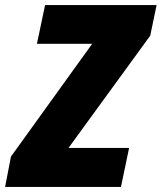

<svg xmlns="http://www.w3.org/2000/svg" viewBox="-62 -734 635 754"><path d="M-42 0H413L445 -153H207L528 -594L553 -714H115L83 -562H300L-19 -119Z"/></svg>

Font: Noto Sans UI SemiCondensed Black
Style: Italic
Weight: 900
Width: 4
Italic angle: -372°
Designer: Monotype Design Team
Foundry: Monotype Imaging Inc.
Version: Version 1.901